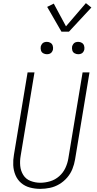

<svg xmlns="http://www.w3.org/2000/svg" viewBox="-20 -1197 616 1225"><path d="M237 8Q267 8 298.5 1.5Q330 -5 358.5 -22Q387 -39 408.5 -64Q430 -89 442 -119Q454 -149 459 -180L551 -735H507L416 -186Q411 -155 397 -125Q383 -95 357.5 -72.5Q332 -50 300 -40.5Q268 -31 237 -31Q205 -31 175 -42.5Q145 -54 128.5 -80.5Q112 -107 109 -139Q106 -171 112 -204L200 -735H156L69 -210Q63 -177 64.5 -143.5Q66 -110 78.5 -80Q91 -50 115 -29.5Q139 -9 171 -0.5Q203 8 237 8ZM479 -851Q488 -851 496.5 -854Q505 -857 510.5 -864.5Q516 -872 518 -881Q520 -893 516.5 -905Q513 -917 502.5 -923.5Q492 -930 479 -930Q470 -930 461.5 -927Q453 -924 447.5 -916Q442 -908 440 -900Q438 -887 441.5 -875Q445 -863 456 -857Q467 -851 479 -851ZM279 -851Q288 -851 296.5 -854Q305 -857 310.5 -864.5Q316 -872 318 -881Q320 -893 316.5 -905Q313 -917 302.5 -923.5Q292 -930 279 -930Q270 -930 261.5 -927Q253 -924 247.5 -916Q242 -908 240 -900Q238 -887 241.5 -875Q245 -863 256 -857Q267 -851 279 -851ZM372 -995H420L563 -1149L528 -1177L401 -1029L323 -1174L281 -1153Z"/></svg>

Font: Iosevka Sparkle XLtObl
Style: Regular
Weight: 200
Italic angle: -9°
Designer: Belleve Invis
Foundry: Belleve Invis
Version: Version 4.5.0; ttfautohint (v1.8.3)